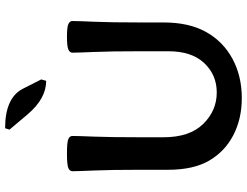

<svg xmlns="http://www.w3.org/2000/svg" viewBox="-124 -804 935 726"><g transform="rotate(-90 343.0 -440.5)"><path d="M621.6 -378.9V-289.1Q621.6 -192.4 585.4 -127.9Q549.3 -63.5 483.9 -28.3Q418.5 6.8 335.4 6.8Q257.3 6.8 195.6 -25.1Q133.8 -57.1 99.1 -116.7Q64.5 -176.3 64.5 -272V-378.9Q64.5 -490.2 61.8 -551.8Q59.1 -613.3 59.1 -633.8Q59.1 -643.6 70.6 -648.9Q82 -654.3 126 -654.3Q169.9 -654.3 181.2 -648.9Q192.4 -643.6 192.4 -633.8Q192.4 -613.3 189.9 -551.8Q187.5 -490.2 187.5 -378.9V-289.1Q187.5 -190.4 237.8 -139.2Q288.1 -87.9 356.9 -87.9Q423.3 -87.9 468 -135.3Q512.7 -182.6 512.7 -271V-378.9Q512.7 -490.2 510 -551.8Q507.3 -613.3 507.3 -633.8Q507.3 -643.6 519 -648.9Q530.8 -654.3 567.4 -654.3Q604.5 -654.3 615.7 -648.9Q627 -643.6 627 -633.8Q627 -613.3 624.3 -551.8Q621.6 -490.2 621.6 -378.9ZM400.9 -732.9Q334 -732.9 274.9 -802.2L216.3 -871.6L221.7 -888.2Q337.4 -888.2 371.6 -819.8L406.2 -751.5Z"/></g></svg>

Font: Bainsley
Style: Bold
Weight: 700
Designer: Paul James MIller
Foundry: High-Logic / Made with FontCreator
Version: Version 1.411;March 28, 2021;FontCreator 13.0.0.2683 64-bit